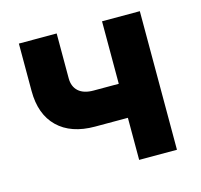

<svg xmlns="http://www.w3.org/2000/svg" viewBox="-85 -643 771 736"><g transform="rotate(-15 300.0 -275.0)"><path d="M380 0V-167H250Q155 -167 102.5 -218Q50 -269 50 -362V-550H200V-372Q200 -339 220.5 -320.5Q241 -302 280 -302H380V-550H530V0Z"/></g></svg>

Font: JetBrains Mono NL ExtraBold
Style: Regular
Weight: 800
Designer: Philipp Nurullin, Konstantin Bulenkov
Foundry: JetBrains
Version: Version 2.304; ttfautohint (v1.8.4.7-5d5b)